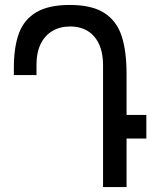

<svg xmlns="http://www.w3.org/2000/svg" viewBox="-20 -756 640 776"><path d="M263.5 -649Q222.5 -649 191.8 -630.8Q161 -612.5 144.2 -578Q127.5 -543.5 127.5 -496.5V-452.5H36V-481.5Q36 -566.5 56.8 -622Q77.5 -677.5 127.2 -706.8Q177 -736 262 -736Q349.5 -736 399.8 -704.8Q450 -673.5 470.8 -612.8Q491.5 -552 491.5 -456.5V-291.5H571.5V-196H491.5V0H396.5V-492.5Q396.5 -566.5 361.2 -607.8Q326 -649 263.5 -649Z"/></svg>

Font: JuliaMono Medium
Style: Regular
Weight: 500
Monospace: yes
Designer: cormullion
Foundry: corm
Version: Version 0.054; ttfautohint (v1.8.4)